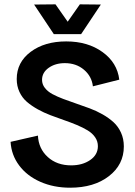

<svg xmlns="http://www.w3.org/2000/svg" viewBox="-20 -853 622 885"><path d="M303.2 12.2Q227.5 12.2 166 -14.9Q104.5 -42 68.4 -90.3Q32.2 -138.7 28.8 -199.2L154.8 -228Q157.7 -168 200 -129.4Q242.2 -90.8 308.1 -90.8Q359.9 -90.8 395.5 -115.2Q431.2 -139.6 431.2 -179.2Q431.2 -201.7 418.5 -220.2Q405.8 -238.8 384 -252Q362.3 -265.1 334.2 -276.9Q306.2 -288.6 275.1 -299.3Q244.1 -310.1 213.1 -321.8Q182.1 -333.5 154.1 -349.1Q126 -364.7 104.2 -383.3Q82.5 -401.9 69.8 -429Q57.1 -456.1 57.1 -488.8Q57.1 -565.9 121.3 -614Q185.5 -662.1 285.2 -662.1Q384.8 -662.1 452.6 -613Q520.5 -564 529.8 -485.8L408.2 -455.1Q402.8 -501.5 366.9 -531.7Q331.1 -562 278.8 -562Q234.9 -562 204.3 -540.3Q173.8 -518.6 173.8 -484.9Q173.8 -464.4 186.8 -447.8Q199.7 -431.2 221.4 -419.4Q243.2 -407.7 271.5 -397Q299.8 -386.2 331.1 -375.7Q362.3 -365.2 393.6 -353.5Q424.8 -341.8 453.1 -325.7Q481.4 -309.6 503.2 -289.8Q524.9 -270 537.8 -241.5Q550.8 -212.9 550.8 -178.2Q550.8 -94.2 481.9 -41Q413.1 12.2 303.2 12.2ZM228 -695.8 137.2 -832 235.8 -833 292 -752.9 348.1 -833 444.8 -832 354 -695.8Z"/></svg>

Font: Apfel Grotezk Mittel
Style: Regular
Weight: 500
Designer: Luigi Gorlero
Foundry: © 2023, Luigi Gorlero & Collletttivo
Version: Version 2.000;Glyphs 3.2 (3217)